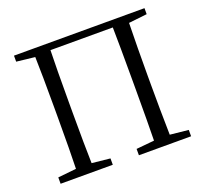

<svg xmlns="http://www.w3.org/2000/svg" viewBox="-125 -877 1096 1026"><g transform="rotate(-20 423.0 -364.5)"><path d="M793.9 -694.3 689.5 -682.6Q686.5 -540 686.5 -391.6V-336.9Q686.5 -190.4 689.5 -46.9L793.9 -36.1V0H497.1V-36.1L599.6 -45.9Q601.6 -142.6 601.6 -336.9V-391.6Q601.6 -591.8 599.6 -689.5H245.1Q242.2 -591.8 242.2 -391.6V-336.9Q242.2 -142.6 245.1 -46.9L348.6 -36.1V0H51.8V-36.1L156.2 -46.9Q159.2 -142.6 159.2 -336.9V-391.6Q159.2 -586.9 156.2 -682.6L51.8 -694.3V-728.5H793.9Z"/></g></svg>

Font: GenYoMin JP Regular
Style: Regular
Weight: 400
Version: Version 1.001;PS 1;hotconv 16.6.51;makeotf.lib2.5.65220 DEVE